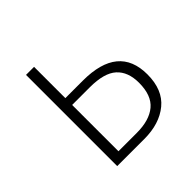

<svg xmlns="http://www.w3.org/2000/svg" viewBox="-140 -650 777 777"><g transform="rotate(-45 248.5 -261.0)"><path d="M458 -176Q458 -88 404.5 -44Q351 0 264 0H109V-522H155V-343H255Q458 -343 458 -176ZM410 -176Q410 -239 374 -271.5Q338 -304 256 -304H155V-39H260Q332 -39 371 -71.5Q410 -104 410 -176Z"/></g></svg>

Font: FiraGO ExtraLight
Style: Regular
Weight: 200
Designer: bBox Type
Foundry: bBox Type GmbH
Version: Version 1.001